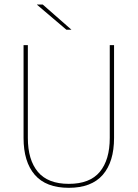

<svg xmlns="http://www.w3.org/2000/svg" viewBox="-20 -844 625 872"><path d="M292.5 9Q189 9 138 -50Q87 -109 87 -217.5V-639H106.5V-217.5Q106.5 -118 152 -63.5Q197.5 -9 292.5 -9Q388 -9 433.2 -63.5Q478.5 -118 478.5 -217.5V-639H498V-217.5Q498 -109 446.8 -50Q395.5 9 292.5 9ZM304 -709.5 174 -823.5H148V-822.5L281.5 -709H304Z"/></svg>

Font: Anek Malayalam Medium Thin
Style: Regular
Weight: 250
Version: Version 1.003